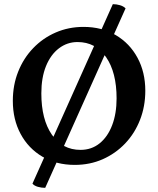

<svg xmlns="http://www.w3.org/2000/svg" viewBox="-20 -785 764 928"><path d="M341.5 12Q252.3 12 184.8 -27.8Q117.3 -67.6 79.7 -137.6Q42 -207.6 42 -297.5Q42 -374 68 -439Q93.9 -504 140.6 -552.5Q187.2 -601 249.4 -628Q311.7 -655 383.3 -655Q472.5 -655 539.8 -615.2Q607.1 -575.4 644.7 -505.6Q682.3 -435.9 682.3 -346.1Q682.3 -271.2 656.9 -206Q631.5 -140.7 585.2 -91.9Q538.8 -43.1 476.8 -15.5Q414.7 12 341.5 12ZM369.1 -60.6Q422.1 -60.6 461.3 -92Q500.4 -123.4 521.9 -179.5Q543.5 -235.5 543.5 -309.5Q543.5 -435.2 492.9 -508.5Q442.3 -581.8 354.6 -581.8Q304.9 -581.8 265 -551.5Q225.1 -521.2 202.4 -465.7Q179.8 -410.1 179.8 -333.5Q179.8 -207.8 230.6 -134.2Q281.5 -60.6 369.1 -60.6ZM198.5 122.9Q180.1 122.9 162.9 117.9Q145.6 113 136.9 102.6L525.3 -764.9Q542.8 -764.9 559.7 -759.9Q576.7 -755 586.9 -744.6Z"/></svg>

Font: Petrona
Style: Regular
Weight: 400
Designer: Ringo R. Seeber
Foundry: Ringo R. Seeber
Version: Version 2.001; ttfautohint (v1.8.3)